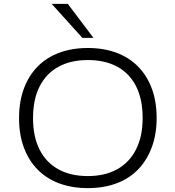

<svg xmlns="http://www.w3.org/2000/svg" viewBox="-20 -960 903 988"><path d="M432 8Q350 8 284.5 -16.5Q219 -41 173 -88Q127 -135 102.5 -201.5Q78 -268 78 -352Q78 -436 102.5 -503Q127 -570 173 -617Q219 -664 284.5 -688.5Q350 -713 432 -713Q514 -713 579.5 -688.5Q645 -664 691 -617Q737 -570 761.5 -503.5Q786 -437 786 -353Q786 -269 761 -202Q736 -135 690.5 -88Q645 -41 579.5 -16.5Q514 8 432 8ZM432 -54Q520 -54 583 -89Q646 -124 680 -191Q714 -258 714 -353Q714 -449 680.5 -515.5Q647 -582 584 -616.5Q521 -651 432 -651Q343 -651 280 -616Q217 -581 183.5 -514.5Q150 -448 150 -352Q150 -257 183.5 -190.5Q217 -124 280 -89Q343 -54 432 -54ZM404 -765 246 -940H329L461 -765Z"/></svg>

Font: Nunito Sans 10pt SemiExpanded Light
Style: Regular
Weight: 300
Width: 6
Designer: Vernon Adams
Foundry: Vernon Adams
Version: Version 3.101;gftools[0.9.27]